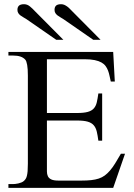

<svg xmlns="http://www.w3.org/2000/svg" viewBox="-20 -915 651 935"><path d="M531.2 0H21V-18.6H43.9Q48.3 -18.6 54.9 -19.3Q61.5 -20 69.1 -21.7Q76.7 -23.4 84 -26.4Q91.3 -29.3 96.2 -33.7Q101.1 -38.1 104.7 -43.5Q108.4 -48.8 110.8 -58.1Q113.3 -67.4 114.5 -81.5Q115.7 -95.7 115.7 -117.7V-547.4Q115.7 -579.6 112.3 -598.9Q108.9 -618.2 103 -624.5Q85.4 -644.5 43.9 -644.5H21V-662.1H531.2L539.1 -518.1H519.5Q516.1 -532.2 513.4 -545.7Q510.7 -559.1 506.1 -571.3Q501.5 -583.5 494.1 -593.5Q486.8 -603.5 473.9 -610.8Q460.9 -618.2 441.2 -622.3Q421.4 -626.5 392.1 -626.5H208.5V-364.7H354.5Q388.2 -364.7 407.5 -370.1Q426.8 -375.5 437 -387.2Q447.3 -398.9 451.4 -417Q455.6 -435.1 459 -460H477.5V-230H459Q455.6 -255.9 451.2 -274.4Q446.8 -293 436.5 -304.9Q426.3 -316.9 407.2 -322.5Q388.2 -328.1 354.5 -328.1H208.5V-80.1Q208.5 -66.9 213.1 -56.9Q217.8 -46.9 229.5 -41.3Q241.2 -35.6 264.6 -35.6H376.5Q403.3 -35.6 423.8 -37.8Q444.3 -40 460.7 -45.4Q477.1 -50.8 490 -60.3Q502.9 -69.8 515.4 -84.2Q527.8 -98.6 540.5 -118.9Q553.2 -139.2 568.8 -166.5H588.9ZM253.9 -721.2 109.4 -821.3Q102.1 -826.2 94 -830.6Q85.9 -835 79.6 -839.8Q73.2 -844.7 69.1 -851.1Q64.9 -857.4 64.9 -867.2Q64.9 -880.4 72.5 -887.5Q80.1 -894.5 97.2 -894.5Q112.8 -894.5 126 -883.5Q139.2 -872.6 149.9 -860.8L288.6 -721.2ZM434.1 -721.2 289.6 -821.3Q282.2 -826.2 274.4 -830.6Q266.6 -835 260.3 -839.8Q253.9 -844.7 249.8 -851.1Q245.6 -857.4 245.6 -867.2Q245.6 -880.4 252.9 -887.5Q260.3 -894.5 277.3 -894.5Q286.1 -894.5 293.2 -891.4Q300.3 -888.2 306.9 -883.5Q313.5 -878.9 319.3 -872.8Q325.2 -866.7 331.1 -860.8L469.7 -721.2Z"/></svg>

Font: Doulos SIL Phon
Style: Regular
Weight: 400
Designer: Walt Agee, Victor Gaultney, Peter Martin, Debbi Hosken, Becca Hirsbrunner
Foundry: SIL International
Version: Version 5.000